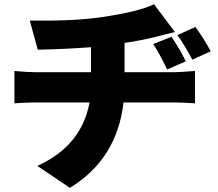

<svg xmlns="http://www.w3.org/2000/svg" viewBox="-20 -817 1040 916"><path d="M985.4 -572.3 897.5 -532.2Q861.3 -601.6 826.2 -649.4L912.1 -688.5Q952.1 -633.8 985.4 -572.3ZM710.9 -606.4 797.9 -641.6Q839.8 -580.1 866.2 -524.4L777.3 -485.4Q738.3 -567.4 710.9 -606.4ZM574.2 -472.7H813.5Q839.8 -472.7 910.2 -478.5V-324.2Q849.6 -328.1 816.4 -328.1H569.3Q538.1 -57.6 313.5 79.1L158.2 -25.4Q369.1 -121.1 407.2 -328.1H144.5Q103.5 -328.1 48.8 -324.2V-478.5Q109.4 -472.7 143.6 -472.7H414.1V-591.8Q280.3 -582 160.2 -580.1L122.1 -718.8Q335.9 -715.8 465.8 -735.4Q644.5 -761.7 714.8 -796.9L814.5 -664.1Q793 -659.2 762.7 -651.4Q732.4 -643.6 724.6 -641.6Q655.3 -624 574.2 -612.3Z"/></svg>

Font: Gen Shin Gothic Heavy
Style: Bold
Weight: 900
Designer: [Source Han Sans]
Ryoko NISHIZUKA  (kana & ideographs); Paul D. Hunt (Latin, Greek & Cyrillic); Wenlong ZHANG  (bopomofo
Version: Version 1.002.20150607